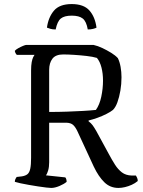

<svg xmlns="http://www.w3.org/2000/svg" viewBox="-20 -925 705 945"><path d="M232 0Q225 0 207.5 -2Q190 -4 167.5 -7.5Q145 -11 122 -15Q99 -19 80.5 -23Q62 -27 53 -30Q53 -38 56 -44Q59 -50 62 -54L88 -57Q106 -60 115.5 -68Q125 -76 129 -95Q133 -114 133 -148V-578Q133 -603 136 -619Q139 -635 143.5 -644Q148 -653 150 -655H63Q59 -658 56 -664.5Q53 -671 53 -675Q58 -681 69.5 -687.5Q81 -694 93 -699Q105 -704 110 -704H440Q462 -699 484 -688.5Q506 -678 526.5 -665.5Q547 -653 560 -639Q569 -621 573.5 -596Q578 -571 578 -545Q578 -511 572.5 -479Q567 -447 558 -422Q549 -397 536 -384Q525 -375 504.5 -364.5Q484 -354 460.5 -345.5Q437 -337 416 -332V-328Q428 -319 435.5 -309Q443 -299 454 -280L515 -168Q531 -138 546 -114.5Q561 -91 580 -76.5Q599 -62 628 -61H649Q651 -57 654.5 -50.5Q658 -44 658 -34Q645 -23 628.5 -15.5Q612 -8 595 -4Q578 0 563 0Q522 0 493.5 -28Q465 -56 442 -104L361 -279Q351 -300 340 -310Q329 -320 308 -321H222V-126Q222 -103 217 -86Q212 -69 206 -62L301 -52Q304 -50 306 -43.5Q308 -37 308 -30Q295 -19 272.5 -9.5Q250 0 232 0ZM222 -374Q268 -374 310 -375.5Q352 -377 388 -379Q424 -381 452 -384Q470 -409 478.5 -449Q487 -489 487 -528Q487 -563 479.5 -592.5Q472 -622 457 -640Q437 -646 406.5 -649.5Q376 -653 345 -655Q314 -657 291 -657Q254 -657 238 -636Q222 -615 222 -581ZM333 -905Q392 -905 420 -873.5Q448 -842 455 -789Q450 -786 438.5 -783Q427 -780 412 -780Q405 -820 387 -834Q369 -848 333 -848Q297 -848 279.5 -834Q262 -820 254 -780Q239 -780 228.5 -783Q218 -786 211 -789Q218 -840 245.5 -872.5Q273 -905 333 -905Z"/></svg>

Font: Texturina 12pt Light
Style: Regular
Weight: 300
Designer: Guillermo Torres Carreño
Foundry: Omnibus-Type
Version: Version 1.002